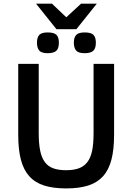

<svg xmlns="http://www.w3.org/2000/svg" viewBox="-20 -1030 734 1065"><path d="M612.8 -282.2Q612.8 -200.2 597.9 -143.6Q583 -86.9 551 -51.8Q519 -16.6 468.8 -0.7Q418.5 15.1 347.2 15.1Q275.9 15.1 225.3 -0.7Q174.8 -16.6 142.8 -52Q110.8 -87.4 95.9 -144Q81.1 -200.7 81.1 -282.2V-675.8H194.8V-292Q194.8 -233.4 202.9 -194.1Q210.9 -154.8 229 -130.6Q247.1 -106.4 275.9 -96.2Q304.7 -85.9 346.2 -85.9Q388.2 -85.9 417.2 -96.4Q446.3 -106.9 464.6 -130.9Q482.9 -154.8 491 -193.8Q499 -232.9 499 -290V-675.8H612.8ZM511.7 -793Q511.7 -760.7 496.8 -747.8Q481.9 -734.9 449.7 -734.9Q414.6 -734.9 402.1 -750Q389.6 -765.1 389.6 -793Q389.6 -823.2 403.1 -836.7Q416.5 -850.1 449.7 -850.1Q484.4 -850.1 498 -836.9Q511.7 -823.7 511.7 -793ZM306.6 -793Q306.6 -760.7 292 -747.8Q277.3 -734.9 244.6 -734.9Q209.5 -734.9 197.3 -750Q185.1 -765.1 185.1 -793Q185.1 -823.2 198.2 -836.7Q211.4 -850.1 244.6 -850.1Q279.3 -850.1 293 -836.9Q306.6 -823.7 306.6 -793ZM268.1 -1009.8 347.7 -934.1 429.7 -1009.8H517.1L403.8 -868.2H293L179.7 -1009.8Z"/></svg>

Font: Clear Sans Medium
Style: Regular
Weight: 500
Foundry: Intel Corporation
Version: Version 1.00